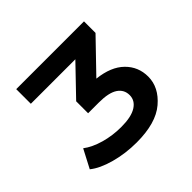

<svg xmlns="http://www.w3.org/2000/svg" viewBox="-115 -861 659 659"><g transform="rotate(-45 215.0 -531.0)"><path d="M201 -320Q147 -320 98 -333.5Q49 -347 22 -369L57 -436Q82 -417 120.5 -406Q159 -395 201 -395Q250 -395 274.5 -410.5Q299 -426 299 -452Q299 -479 276.5 -494Q254 -509 206 -509H154V-567L254 -671H38V-742H367V-686L258 -573Q322 -566 355.5 -533Q389 -500 389 -452Q389 -400 342 -360Q295 -320 201 -320Z"/></g></svg>

Font: Montserrat SemiBold
Style: Regular
Weight: 600
Designer: Julieta Ulanovsky
Foundry: Julieta Ulanovsky
Version: Version 9.000; ttfautohint (v1.8.4.7-5d5b)